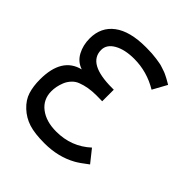

<svg xmlns="http://www.w3.org/2000/svg" viewBox="-176 -752 870 870"><g transform="rotate(45 259.0 -316.5)"><path d="M459 -78.6Q420.4 -48.8 400.9 -38.1Q333 0 244.6 0Q182.1 0 144 -12.2Q106 -24.4 76.7 -51.8Q46.9 -79.6 36.4 -113.3Q25.9 -147 25.9 -190.4Q25.9 -331.5 127.9 -356.4Q90.8 -368.7 72.3 -403.3Q53.7 -438 53.7 -481Q53.7 -553.2 106.9 -593.3Q160.2 -633.3 261.2 -633.3H267.1Q285.2 -633.3 301 -632.3Q316.9 -631.3 331.3 -629.2Q345.7 -627 356.2 -625.2Q366.7 -623.5 378.9 -619.1Q391.1 -614.7 397.5 -612.8Q403.8 -610.8 414.8 -605.2Q425.8 -599.6 428.7 -598.1Q431.6 -596.7 442.4 -590.3Q453.1 -584 454.1 -583.5L416.5 -515.1Q344.2 -558.6 262.2 -558.6Q202.6 -558.6 165 -537.4Q127.4 -516.1 127.4 -481Q127.4 -394 284.7 -394H286.6H295.4V-319.8Q289.1 -319.8 276.9 -320.1Q264.6 -320.3 258.3 -320.3Q205.1 -320.3 165 -304.7Q146.5 -297.9 133.1 -283.2Q119.6 -268.6 112.8 -251.5Q106 -234.4 103 -219Q100.1 -203.6 100.1 -189.5Q100.1 -136.7 140.1 -106Q180.2 -75.2 245.1 -75.2Q342.3 -75.2 411.1 -138.7Z"/></g></svg>

Font: FantasqueSansM Nerd Font
Style: Regular
Weight: 400
Monospace: yes
Designer: Jany Belluz
Version: Version 1.8.0 ; ttfautohint (v1.8.2);Nerd Fonts 3.4.0